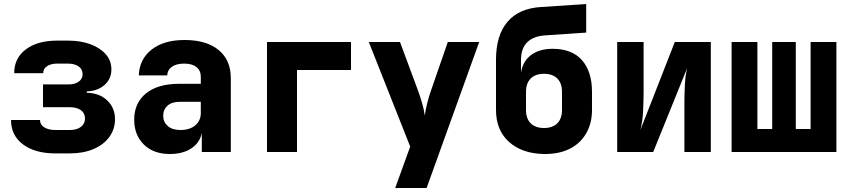

<svg xmlns="http://www.w3.org/2000/svg" viewBox="-20 -760 4240 960"><path d="M257 7Q155 7 95 -38Q35 -83 35 -160H180Q180 -137 201 -123.5Q222 -110 257 -110H329Q364 -110 384.5 -125.5Q405 -141 405 -168Q405 -194 384.5 -209Q364 -224 329 -224H195V-338H323Q355 -338 374 -352Q393 -366 393 -389Q393 -414 373 -428Q353 -442 319 -442H267Q234 -442 215 -429Q196 -416 196 -394H51Q51 -469 109 -513Q167 -557 267 -557H319Q384 -557 433 -538.5Q482 -520 509.5 -488Q537 -456 537 -413Q537 -366 503 -335.5Q469 -305 414 -303V-296Q477 -295 516 -258Q555 -221 555 -164Q555 -114 526.5 -75Q498 -36 447 -14.5Q396 7 329 7Z M829 10Q747 10 699 -37.5Q651 -85 651 -162Q651 -245 710 -293Q769 -341 876 -341H984V-376Q984 -407 962.5 -424.5Q941 -442 901 -442Q863 -442 840.5 -427Q818 -412 816 -383H674Q677 -464 738 -512Q799 -560 903 -560Q1012 -560 1073 -510Q1134 -460 1134 -370V0H989V-95Q979 -46 936.5 -18Q894 10 829 10ZM882 -110Q929 -110 956.5 -133.5Q984 -157 984 -195V-251H879Q839 -251 817.5 -231.5Q796 -212 796 -181Q796 -150 818.5 -130Q841 -110 882 -110Z M1315 0V-550H1735V-410H1465V0Z M1956 180 2031 -27 1824 -550H1980L2069 -310Q2079 -283 2089.5 -248Q2100 -213 2104 -182Q2108 -213 2117 -248Q2126 -283 2136 -310L2219 -550H2376L2113 180Z M2700 10Q2590 8 2525 -50.5Q2460 -109 2460 -210V-461Q2460 -583 2517 -650.5Q2574 -718 2685 -725L2911 -740V-597L2705 -583Q2646 -579 2615.5 -548Q2585 -517 2585 -461V-397Q2594 -454 2635.5 -485Q2677 -516 2743 -516Q2840 -516 2890 -459Q2940 -402 2940 -301V-210Q2940 -143 2910.5 -92.5Q2881 -42 2827.5 -15.5Q2774 11 2700 10ZM2700 -120Q2743 -120 2766.5 -143.5Q2790 -167 2790 -210V-301Q2790 -344 2766.5 -367.5Q2743 -391 2700 -391Q2657 -391 2633.5 -367.5Q2610 -344 2610 -301V-210Q2610 -167 2633.5 -143.5Q2657 -120 2700 -120Z M3066 0V-550H3198V-305Q3198 -259 3195.5 -205.5Q3193 -152 3182 -110L3354 -550H3534V0H3402V-245Q3402 -291 3404.5 -338Q3407 -385 3416 -420L3246 0Z M3638 0V-550H3767V-115H3841V-550H3959V-115H4033V-550H4162V0Z"/></svg>

Font: JetBrains Mono NL ExtraBold
Style: Regular
Weight: 800
Designer: Philipp Nurullin, Konstantin Bulenkov
Foundry: JetBrains
Version: Version 2.304; ttfautohint (v1.8.4.7-5d5b)